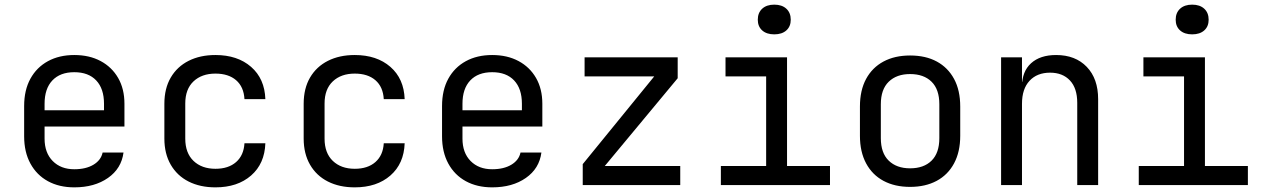

<svg xmlns="http://www.w3.org/2000/svg" viewBox="-20 -797 5440 827"><path d="M300 10Q235 10 186.5 -16.5Q138 -43 111 -92.5Q84 -142 84 -210V-340Q84 -409 111 -458Q138 -507 186.5 -533.5Q235 -560 300 -560Q365 -560 413.5 -534Q462 -508 489 -461Q516 -414 516 -350V-252H172V-200Q172 -139 207 -103.5Q242 -68 300 -68Q350 -68 382.5 -87.5Q415 -107 422 -140H512Q503 -71 445 -30.5Q387 10 300 10ZM428 -313V-350Q428 -415 394.5 -450.5Q361 -486 300 -486Q239 -486 205.5 -450.5Q172 -415 172 -350V-322H435Z M908 10Q842 10 792.5 -15Q743 -40 715.5 -87.5Q688 -135 688 -200V-350Q688 -416 715.5 -463Q743 -510 792.5 -535Q842 -560 908 -560Q1003 -560 1061.5 -509Q1120 -458 1123 -370H1033Q1030 -423 997 -451.5Q964 -480 908 -480Q849 -480 813.5 -446.5Q778 -413 778 -351V-200Q778 -138 813.5 -104Q849 -70 908 -70Q964 -70 997 -99Q1030 -128 1033 -180H1123Q1120 -92 1061.5 -41Q1003 10 908 10Z M1508 10Q1442 10 1392.5 -15Q1343 -40 1315.5 -87.5Q1288 -135 1288 -200V-350Q1288 -416 1315.5 -463Q1343 -510 1392.5 -535Q1442 -560 1508 -560Q1603 -560 1661.5 -509Q1720 -458 1723 -370H1633Q1630 -423 1597 -451.5Q1564 -480 1508 -480Q1449 -480 1413.5 -446.5Q1378 -413 1378 -351V-200Q1378 -138 1413.5 -104Q1449 -70 1508 -70Q1564 -70 1597 -99Q1630 -128 1633 -180H1723Q1720 -92 1661.5 -41Q1603 10 1508 10Z M2100 10Q2035 10 1986.5 -16.5Q1938 -43 1911 -92.5Q1884 -142 1884 -210V-340Q1884 -409 1911 -458Q1938 -507 1986.5 -533.5Q2035 -560 2100 -560Q2165 -560 2213.5 -534Q2262 -508 2289 -461Q2316 -414 2316 -350V-252H1972V-200Q1972 -139 2007 -103.5Q2042 -68 2100 -68Q2150 -68 2182.5 -87.5Q2215 -107 2222 -140H2312Q2303 -71 2245 -30.5Q2187 10 2100 10ZM2228 -313V-350Q2228 -415 2194.5 -450.5Q2161 -486 2100 -486Q2039 -486 2005.5 -450.5Q1972 -415 1972 -350V-322H2235Z M2490 0V-90L2798 -468H2498V-550H2899V-460L2585 -82H2910V0Z M3085 0V-82H3280V-468H3105V-550H3370V-82H3555V0ZM3315 -649Q3282 -649 3263 -666Q3244 -683 3244 -712Q3244 -742 3263 -759.5Q3282 -777 3315 -777Q3348 -777 3367 -759.5Q3386 -742 3386 -712Q3386 -683 3367 -666Q3348 -649 3315 -649Z M3900 8Q3834 8 3785.5 -18Q3737 -44 3710.5 -93.5Q3684 -143 3684 -212V-338Q3684 -408 3710.5 -457Q3737 -506 3785.5 -532Q3834 -558 3900 -558Q3967 -558 4015 -532Q4063 -506 4089.5 -457Q4116 -408 4116 -338V-212Q4116 -143 4089.5 -93.5Q4063 -44 4014.5 -18Q3966 8 3900 8ZM3900 -72Q3959 -72 3992.5 -105Q4026 -138 4026 -202V-348Q4026 -412 3992.5 -445Q3959 -478 3900 -478Q3842 -478 3808 -445Q3774 -412 3774 -348V-202Q3774 -138 3808 -105Q3842 -72 3900 -72Z M4292 0V-550H4382V-445H4401L4382 -424Q4382 -489 4421 -524.5Q4460 -560 4529 -560Q4612 -560 4661 -509Q4710 -458 4710 -370V0H4620V-354Q4620 -417 4588.5 -450.5Q4557 -484 4503 -484Q4447 -484 4414.5 -449Q4382 -414 4382 -350V0Z M4885 0V-82H5080V-468H4905V-550H5170V-82H5355V0ZM5115 -649Q5082 -649 5063 -666Q5044 -683 5044 -712Q5044 -742 5063 -759.5Q5082 -777 5115 -777Q5148 -777 5167 -759.5Q5186 -742 5186 -712Q5186 -683 5167 -666Q5148 -649 5115 -649Z"/></svg>

Font: Atlassian Mono
Style: Regular
Weight: 400
Monospace: yes
Designer: Philipp Nurullin, Konstantin Bulenkov
Foundry: Modifications by Atlassian Pty Ltd, manufactured by JetBrains
Version: Version 2.304